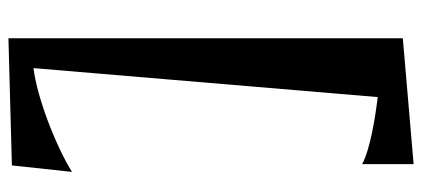

<svg xmlns="http://www.w3.org/2000/svg" viewBox="-286 -588 977 444"><g transform="rotate(-90 202.0 -365.5)"><path d="M336 -834 42 -826 27 -687C86 -724 199 -768 267 -776L200 20C158 15 80 3 45 -16V103L336 78Z"/></g></svg>

Font: Original Surfer
Style: Regular
Weight: 400
Designer: Astigmatic (AOETI)
Foundry: Astigmatic (AOETI)
Version: Version 1.001